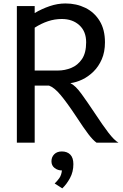

<svg xmlns="http://www.w3.org/2000/svg" viewBox="-20 -804 694 1082"><path d="M75 0V-770H175.5V-730.5Q215 -754 259.5 -769.2Q304 -784.5 349 -784.5Q410.5 -784.5 461 -759.8Q511.5 -735 541.5 -686.2Q571.5 -637.5 571.5 -565.5Q571.5 -511 553.5 -469.8Q535.5 -428.5 506.2 -400Q477 -371.5 443 -355.5Q409 -339.5 376.5 -335.5Q405 -322 439.2 -274.8Q473.5 -227.5 512 -169.5Q559 -98 591.2 -56Q623.5 -14 647.5 0H524Q504 -14 478 -48Q452 -82 408 -149.5Q356.5 -227 321.2 -269Q286 -311 256.5 -321.5H175.5V0ZM175.5 -406.5H306Q345.5 -406.5 382 -421.5Q418.5 -436.5 442 -471.2Q465.5 -506 465.5 -566Q465.5 -627 427.2 -662Q389 -697 328 -697Q288 -697 250 -684.2Q212 -671.5 175.5 -648ZM331 257.5 288 230Q302 217 314 200.2Q326 183.5 329 156.5Q305.5 156.5 287.8 142.8Q270 129 270 105Q270 81 285.8 65.2Q301.5 49.5 328.5 49.5Q358.5 49.5 376 67.2Q393.5 85 393.5 121Q393.5 164.5 374.5 199.5Q355.5 234.5 331 257.5Z"/></svg>

Font: Junction Medium
Style: Regular
Weight: 500
Designer: Caroline Hadilaksono
Foundry: Caroline Hadilaksono, Tyler Finck, The League of Moveable Type
Version: Version 2.000; ttfautohint (v1.8.3)